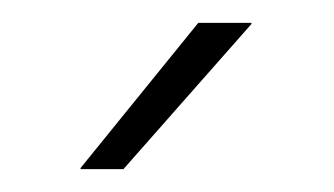

<svg xmlns="http://www.w3.org/2000/svg" viewBox="-20 -701 292 168"><path d="M153.5 -681H200V-680L88 -553H50.5V-554Z"/></svg>

Font: Anek Latin ExtraLight
Style: Regular
Weight: 250
Designer: Yesha Goshar
Foundry: Ek Type
Version: Version 1.003